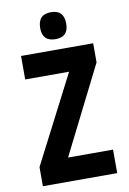

<svg xmlns="http://www.w3.org/2000/svg" viewBox="-99 -979 698 1038"><g transform="rotate(-10 250.0 -459.5)"><path d="M50 0V-105L297 -585H56V-714H452V-609L211 -129H458V0ZM256 -771Q327 -771 327 -844Q327 -919 256 -919Q184 -919 184 -844Q184 -771 256 -771Z"/></g></svg>

Font: Noto Sans Mono Condensed Extra
Style: Regular
Weight: 800
Width: 3
Designer: Monotype Design Team
Foundry: Monotype Imaging Inc.
Version: Version 1.900